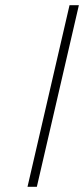

<svg xmlns="http://www.w3.org/2000/svg" viewBox="-20 -720 324 740"><path d="M86 0 248 -700H284L122 0Z"/></svg>

Font: TitilliumWebThinItalic
Style: Thin Italic
Weight: 200
Italic angle: -13°
Version: Version 1.001;PS 57.000;hotconv 1.0.70;makeotf.lib2.5.55311